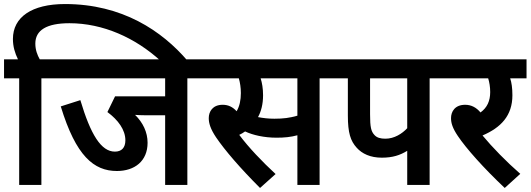

<svg xmlns="http://www.w3.org/2000/svg" viewBox="-20 -916 2628 951"><path d="M75 -528V0H185V-528H274V-622H177C165 -643 155 -669 155 -700C155 -766 210 -801 324 -801C490 -801 650 -729 775 -615H909C782 -763 586 -896 302 -896C137 -896 44 -831 44 -723C44 -685 54 -653 69 -622H0V-528Z M908 -528H997V-622H260V-528H798V-439H550L512 -361C565 -322 601 -273 601 -221C601 -184 582 -165 549 -165C481 -165 429 -249 378 -420L281 -389C356 -143 445 -69 559 -69C647 -69 711 -118 711 -209C711 -261 688 -309 649 -347C664 -346 682 -345 704 -345H798V0H908Z M1563 -528H1652V-622H983V-528H1163C1169 -507 1173 -482 1173 -455C1173 -421 1167 -390 1152 -365C1133 -386 1111 -397 1083 -397C1033 -397 1014 -363 1014 -331C1014 -306 1022 -278 1050 -236C1095 -170 1170 -83 1268 15L1345 -54C1279 -115 1212 -185 1165 -248C1175 -253 1185 -258 1194 -265C1232 -247 1288 -234 1350 -234C1388 -234 1420 -237 1453 -246V0H1563ZM1339 -328C1310 -328 1283 -331 1258 -336C1273 -363 1283 -399 1283 -444C1283 -478 1278 -506 1271 -528H1453V-343C1415 -332 1383 -328 1339 -328Z M2108 -528H2196V-622H1638V-528H1703V-344C1703 -258 1716 -218 1747 -184C1773 -155 1814 -135 1871 -135C1925 -135 1961 -147 1997 -169V0H2108ZM1997 -528V-281C1972 -254 1933 -229 1889 -229C1864 -229 1847 -234 1835 -247C1818 -265 1813 -286 1813 -350V-528Z M2557 -55C2488 -115 2418 -187 2370 -245C2461 -284 2518 -343 2518 -444C2518 -480 2514 -507 2507 -528H2588V-622H2183V-528H2398C2404 -509 2408 -485 2408 -460C2408 -416 2393 -383 2360 -359C2339 -384 2314 -397 2284 -397C2233 -397 2214 -363 2214 -331C2214 -307 2221 -282 2248 -242C2289 -181 2375 -84 2480 15Z"/></svg>

Font: Noto Sans SemiCondensed SemiBold
Style: Italic
Weight: 600
Width: 4
Italic angle: -12°
Designer: Monotype Design Team
Foundry: Monotype Imaging Inc.
Version: Version 2.013